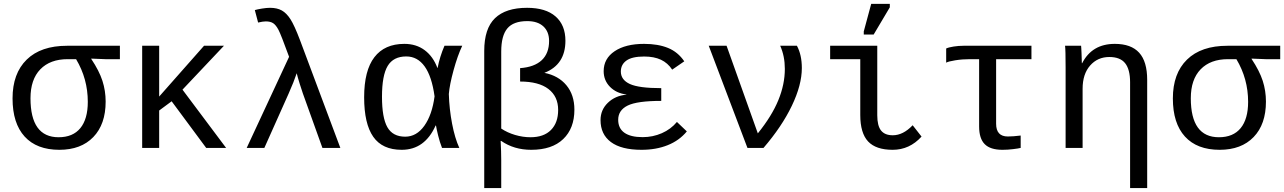

<svg xmlns="http://www.w3.org/2000/svg" viewBox="-20 -765 6641 993"><path d="M526.4 -239.7Q526.4 -122.1 462.6 -56.2Q398.9 9.8 287.1 9.8Q169.9 9.8 107.4 -58.8Q44.9 -127.4 44.9 -255.9Q44.9 -385.3 118.2 -456.8Q191.4 -528.3 327.1 -528.3H600.1V-459H524.4L452.1 -461.9V-460Q493.2 -398.4 509.8 -346.9Q526.4 -295.4 526.4 -239.7ZM434.1 -238.3Q434.1 -357.4 373.5 -459H330.1Q239.3 -459 188.5 -406.5Q137.7 -354 137.7 -256.8Q137.7 -55.2 283.2 -55.2Q356.9 -55.2 395.5 -102.3Q434.1 -149.4 434.1 -238.3Z M1046.4 0 867.7 -241.2 803.2 -193.4V0H715.3V-528.3H803.2V-265.6L1035.2 -528.3H1138.2L923.8 -301.3L1149.4 0Z M1475.1 -471.2Q1433.1 -586.4 1420.2 -610.8Q1407.2 -635.3 1393.1 -644.8Q1378.9 -654.3 1354.5 -654.3Q1339.8 -654.3 1314.9 -648.4L1297.9 -712.9Q1311 -716.8 1335 -720.7Q1358.9 -724.6 1376.5 -724.6Q1413.1 -724.6 1437.5 -710.9Q1461.9 -697.3 1482.4 -665.3Q1502.9 -633.3 1531.7 -557.1L1740.2 0H1647.5L1546.4 -281.7Q1541.5 -294.9 1530 -331.8Q1518.6 -368.7 1514.6 -386.2Q1500 -342.3 1472.7 -280.8L1347.2 0H1255.9Z M2232.9 -115.7Q2176.8 9.8 2057.6 9.8Q1957.5 9.8 1910.4 -57.6Q1863.3 -125 1863.3 -261.7Q1863.3 -400.4 1916.3 -469.2Q1969.2 -538.1 2071.3 -538.1Q2132.8 -538.1 2176.5 -505.4Q2220.2 -472.7 2242.2 -413.6H2243.2Q2254.4 -471.7 2278.8 -528.3H2370.6Q2346.2 -476.6 2325.7 -401.6Q2305.2 -326.7 2301.3 -278.8Q2303.7 -200.7 2318.1 -125.5Q2332.5 -50.3 2355.5 0H2266.1Q2254.4 -29.8 2245.8 -64.7Q2237.3 -99.6 2234.9 -115.7ZM1955.6 -264.6Q1955.6 -156.2 1983.4 -107.2Q2011.2 -58.1 2075.7 -58.1Q2134.3 -58.1 2174.6 -114.5Q2214.8 -170.9 2227.5 -266.6Q2213.4 -369.6 2176.3 -421.4Q2139.2 -473.1 2081.1 -473.1Q2014.6 -473.1 1985.1 -424.1Q1955.6 -375 1955.6 -264.6Z M2950.7 -197.8Q2950.7 -101.1 2892.8 -45.7Q2835 9.8 2727.5 9.8Q2638.2 9.8 2572.3 -36.1H2569.3Q2572.3 19.5 2572.3 62.5V207.5H2484.4V-501.5Q2484.4 -617.2 2540 -670.9Q2595.7 -724.6 2706.1 -724.6Q2802.2 -724.6 2853.3 -679.9Q2904.3 -635.3 2904.3 -554.2Q2904.3 -430.7 2795.4 -388.2Q2867.7 -374 2909.2 -324.2Q2950.7 -274.4 2950.7 -197.8ZM2819.8 -553.2Q2819.8 -601.1 2790.3 -628.4Q2760.7 -655.8 2707 -655.8Q2635.3 -655.8 2603.8 -617.9Q2572.3 -580.1 2572.3 -498.5V-100.1Q2603.5 -79.1 2643.8 -67.1Q2684.1 -55.2 2723.6 -55.2Q2792.5 -55.2 2829.6 -92.8Q2866.7 -130.4 2866.7 -196.3Q2866.7 -266.1 2816.4 -304.7Q2766.1 -343.3 2669.9 -343.3V-412.6Q2743.7 -418 2781.7 -453.6Q2819.8 -489.3 2819.8 -553.2Z M3303.7 -55.7Q3356.4 -55.7 3403.1 -76.2Q3449.7 -96.7 3481 -134.3L3532.2 -85.4Q3493.2 -38.1 3433.3 -14.2Q3373.5 9.8 3297.9 9.8Q3193.4 9.8 3139.6 -30.3Q3085.9 -70.3 3085.9 -144Q3085.9 -196.8 3123.8 -233.4Q3161.6 -270 3219.7 -275.4V-276.4Q3167.5 -282.7 3134.8 -315.9Q3102.1 -349.1 3102.1 -397Q3102.1 -461.9 3158.7 -500Q3215.3 -538.1 3311 -538.1Q3383.3 -538.1 3434.8 -517.1Q3486.3 -496.1 3519 -447.8L3456.5 -404.8Q3433.6 -439.5 3398.2 -456.1Q3362.8 -472.7 3311.5 -472.7Q3249 -472.7 3220 -451.9Q3190.9 -431.2 3190.9 -395Q3190.9 -352.1 3237.5 -330.6Q3284.2 -309.1 3399.9 -309.1V-243.2Q3274.9 -243.2 3226.1 -219Q3177.2 -194.8 3177.2 -145.5Q3177.2 -101.1 3209.5 -78.4Q3241.7 -55.7 3303.7 -55.7Z M4127 -413.1Q4127 -325.7 4075.2 -217.8Q4023.4 -109.9 3928.7 0H3845.7L3645.5 -528.3H3737.8L3899.4 -75.2Q3972.2 -165.5 4005.6 -247.3Q4039.1 -329.1 4039.1 -408.7Q4039.1 -474.6 4015.1 -528.3H4101.6Q4127 -481 4127 -413.1Z M4517.1 -168.9Q4517.1 -114.7 4536.6 -90.1Q4556.2 -65.4 4597.2 -65.4Q4650.9 -65.4 4700.2 -117.2L4746.1 -58.6Q4684.1 9.8 4596.7 9.8Q4510.3 9.8 4469.7 -33.4Q4429.2 -76.7 4429.2 -170.4V-459H4273.4V-528.3H4517.1ZM4447.3 -586.4V-602.5L4485.8 -745.1H4582V-727.1L4498.5 -586.4Z M4996.6 -459Q4956.5 -459 4920.4 -453.1Q4884.3 -447.3 4873.5 -440.9V-514.2Q4885.3 -520 4911.4 -524.2Q4937.5 -528.3 4962.9 -528.3H5314.5V-459H5131.8V-125Q5131.8 -59.1 5192.4 -59.1Q5219.7 -59.1 5258.8 -64V0Q5247.6 2.9 5219.7 6.3Q5191.9 9.8 5164.6 9.8Q5102.1 9.8 5073 -19.3Q5043.9 -48.3 5043.9 -110.8V-459Z M5824.7 207.5V-339.4Q5824.7 -405.8 5799.1 -438Q5773.4 -470.2 5717.3 -470.2Q5656.7 -470.2 5617.9 -426Q5579.1 -381.8 5579.1 -306.2V0H5491.2V-415.5Q5491.2 -507.8 5488.3 -528.3H5571.3Q5571.8 -525.9 5572.3 -515.1Q5572.8 -504.4 5573.5 -490.5Q5574.2 -476.6 5575.2 -438H5576.7Q5627.9 -538.1 5745.6 -538.1Q5830.1 -538.1 5871.6 -492.4Q5913.1 -446.8 5913.1 -352.1V207.5Z M6527.3 -239.7Q6527.3 -122.1 6463.6 -56.2Q6399.9 9.8 6288.1 9.8Q6170.9 9.8 6108.4 -58.8Q6045.9 -127.4 6045.9 -255.9Q6045.9 -385.3 6119.1 -456.8Q6192.4 -528.3 6328.1 -528.3H6601.1V-459H6525.4L6453.1 -461.9V-460Q6494.1 -398.4 6510.7 -346.9Q6527.3 -295.4 6527.3 -239.7ZM6435.1 -238.3Q6435.1 -357.4 6374.5 -459H6331.1Q6240.2 -459 6189.5 -406.5Q6138.7 -354 6138.7 -256.8Q6138.7 -55.2 6284.2 -55.2Q6357.9 -55.2 6396.5 -102.3Q6435.1 -149.4 6435.1 -238.3Z"/></svg>

Font: Cousine
Style: Regular
Weight: 400
Monospace: yes
Designer: Steve Matteson
Foundry: Ascender Corporation
Version: Version 1.20